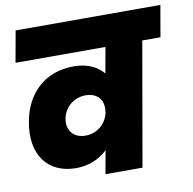

<svg xmlns="http://www.w3.org/2000/svg" viewBox="-82 -822 907 904"><g transform="rotate(-10 371.5 -370.0)"><path d="M290 -195C232 -195 201 -235 210 -289C219 -342 265 -382 322 -382C381 -382 409 -341 401 -292V-287C392 -239 350 -195 290 -195ZM717 -590 743 -740H51L24 -590H454L432 -467C402 -503 355 -526 290 -526C154 -526 62 -440 38 -307C9 -152 84 -52 220 -52C278 -52 330 -73 370 -111L350 0H527L630 -590Z"/></g></svg>

Font: SVN-Poppins ExtraBold
Style: Italic
Weight: 800
Italic angle: -10°
Designer: Ninad Kale (Devanagari), Jonny Pinhorn (Latin)
Foundry: Indian Type Foundry
Version: Version 3.002 2017